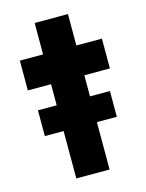

<svg xmlns="http://www.w3.org/2000/svg" viewBox="-104 -727 601 791"><g transform="rotate(-15 197.0 -331.5)"><path d="M264 -202V0H122V-202H42V-312H122V-402H23V-529H122V-663H264V-529H373V-402H264V-312H349V-202Z"/></g></svg>

Font: Mach SemiBold
Style: Regular
Weight: 600
Version: Version 1.002